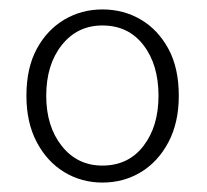

<svg xmlns="http://www.w3.org/2000/svg" viewBox="-20 -827 438 407"><path d="M197 -440Q153 -440 116.5 -462Q80 -484 58 -525.5Q36 -567 36 -624Q36 -683 58 -723.5Q80 -764 116.5 -785.5Q153 -807 197 -807Q242 -807 278.5 -785.5Q315 -764 337 -723.5Q359 -683 359 -624Q359 -567 337 -525.5Q315 -484 278.5 -462Q242 -440 197 -440ZM197 -476Q252 -476 284 -517.5Q316 -559 316 -624Q316 -690 284 -731.5Q252 -773 197 -773Q144 -773 111 -731.5Q78 -690 78 -624Q78 -559 111 -517.5Q144 -476 197 -476Z"/></svg>

Font: Noto Sans TC Thin ExtraLight
Style: Regular
Weight: 250
Version: Version 2.004-H2;hotconv 1.0.118;makeotfexe 2.5.65603